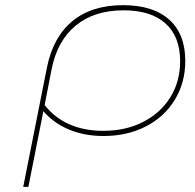

<svg xmlns="http://www.w3.org/2000/svg" viewBox="-20 -724 754 744"><path d="M698 -488Q698 -404 657.5 -337.5Q617 -271 545 -234Q473 -197 381 -197Q308 -197 248.5 -221.5Q189 -246 148 -293L90 0H70L162 -463Q186 -581 261 -642.5Q336 -704 457 -704Q573 -704 635.5 -648Q698 -592 698 -488ZM678 -487Q678 -582 621.5 -633Q565 -684 459 -684Q345 -684 273.5 -625Q202 -566 180 -456L153 -317Q191 -268 248.5 -242.5Q306 -217 380 -217Q467 -217 534.5 -251.5Q602 -286 640 -347Q678 -408 678 -487Z"/></svg>

Font: Montserrat Alternates Thin
Style: Italic
Weight: 250
Italic angle: -11.3°
Designer: Julieta Ulanovsky
Foundry: Julieta Ulanovsky
Version: Version 7.200